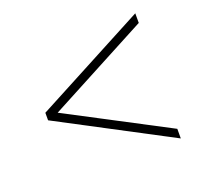

<svg xmlns="http://www.w3.org/2000/svg" viewBox="-91 -706 741 695"><g transform="rotate(-20 279.5 -358.0)"><path d="M494 -117 65 -343V-372L494 -599V-562L107 -357L494 -154Z"/></g></svg>

Font: Noto Serif Bengali ExtraLight
Style: Regular
Weight: 250
Version: Version 2.003